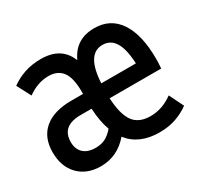

<svg xmlns="http://www.w3.org/2000/svg" viewBox="-112 -623 805 774"><g transform="rotate(-30 290.0 -236.0)"><path d="M154 12Q89 12 50.5 -27.5Q12 -67 12 -134Q12 -203 56 -240Q100 -277 182 -277H236V-287Q236 -352 214.5 -380.5Q193 -409 151 -409Q100 -409 53 -375L19 -440Q48 -461 82.5 -472.5Q117 -484 158 -484Q253 -484 283 -408H285Q320 -484 407 -484Q482 -484 522 -424Q562 -364 562 -252Q562 -241 561.5 -231.5Q561 -222 560 -208H320Q324 -131 349 -97Q374 -63 428 -63Q483 -63 532 -99L565 -32Q536 -11 502 0.5Q468 12 427 12Q332 12 284 -50Q231 12 154 12ZM321 -277H482Q479 -345 459 -377Q439 -409 402 -409Q328 -409 321 -277ZM172 -63Q197 -63 216 -72Q235 -81 255 -104Q239 -147 236 -208H185Q96 -208 96 -133Q96 -100 116 -81.5Q136 -63 172 -63Z"/></g></svg>

Font: Sometype Mono Medium
Style: Regular
Weight: 500
Monospace: yes
Designer: Ryoichi Tsunekawa
Foundry: Dharma Type
Version: Version 1.000; ttfautohint (v1.8.3)